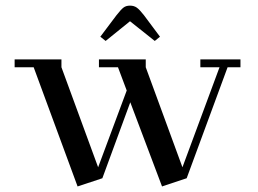

<svg xmlns="http://www.w3.org/2000/svg" viewBox="-20 -651 920 685"><path d="M32.2 -411.1V-439H199.2V-411.1L330.1 -54.2L432.1 -328.1L400.9 -411.1H333V-439H500V-411.1L630.9 -54.2L763.2 -411.1H694.8V-439H837.9V-411.1H792L646 -15.1L558.1 14.2L444.8 -286.1L345.2 -15.1L256.8 14.2L100.1 -411.1ZM337.9 -520 396 -597.2Q411.6 -617.2 420.7 -624Q429.7 -630.9 443.8 -630.9Q458 -630.9 468 -623.8Q478 -616.7 493.2 -597.2L550.8 -520L532.2 -504.9L443.8 -575.2L356.9 -504.9Z"/></svg>

Font: Dehuti
Style: Bold
Weight: 700
Version: Version 1.2